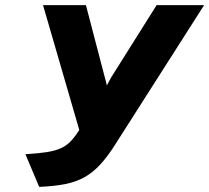

<svg xmlns="http://www.w3.org/2000/svg" viewBox="-20 -720 820 752"><path d="M133.5 12 79.5 -116Q130 -119 163.2 -124.2Q196.5 -129.5 218.5 -139.5Q240.5 -149.5 257 -166.8Q273.5 -184 290.5 -211L148.5 -700H316.5L390.5 -417Q393 -409 395 -400.5Q397 -392 398.5 -385Q401.5 -391 406 -399.5Q410.5 -408 415.5 -417L593.5 -700H779.5L432.5 -156Q402 -107.5 373 -76Q344 -44.5 311 -26Q278 -7.5 235.2 1Q192.5 9.5 133.5 12Z"/></svg>

Font: Overpass Black
Style: Italic
Weight: 900
Italic angle: -10°
Designer: Delve Withrington, Dave Bailey, Thomas Jockin
Foundry: Delve Fonts LLC
Version: Version 4.000